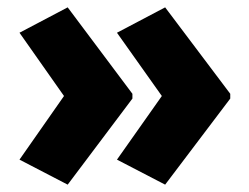

<svg xmlns="http://www.w3.org/2000/svg" viewBox="-20 -542 677 522"><path d="M606 -274 429 -40 298 -108 420 -281 298 -453 429 -522 606 -287ZM340 -274 164 -40 33 -108 154 -281 33 -453 164 -522 340 -287Z"/></svg>

Font: Noto Sans Myanmar SemiCondensed Black
Style: Regular
Weight: 900
Width: 4
Designer: Monotype Design Team
Foundry: Monotype Imaging Inc.
Version: Version 2.107; ttfautohint (v1.8.4.7-5d5b)